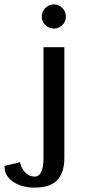

<svg xmlns="http://www.w3.org/2000/svg" viewBox="-93 -654 398 874"><path d="M113.5 -617.5Q130 -634 152.5 -634Q175 -634 191 -617.5Q207 -601 207 -578.5Q207 -556 191 -540Q175 -524 152.5 -524Q130 -524 113.5 -540Q97 -556 97 -578.5Q97 -601 113.5 -617.5ZM200 -424V64Q200 131 168 165.5Q136 200 64 200Q10 200 -28.5 176.5Q-67 153 -72 114V108L-73 101L-67 100L-60 98L-16 88L-9 86L-2 84L0 91L2 98Q9 120 26 135Q43 150 64 150Q105 150 105 64V-424V-431V-439H113H120H185H192H200V-431Z"/></svg>

Font: Loyal Sans
Style: Boldv1
Weight: 700
Version: Version 001.000